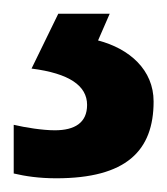

<svg xmlns="http://www.w3.org/2000/svg" viewBox="-35 -20 244 280"><path d="M189 128C189 82 154 51 108 39L125 0H50L11 80C66 87 92 105 92 133C92 159 74 170 45 170C27 170 2 166 -15 162V233C2 237 22 240 47 240C149 240 189 200 189 128Z"/></svg>

Font: Noto Sans Gujarati UI SemiCondensed SemiBold
Style: Regular
Weight: 600
Width: 4
Designer: Jelle Bosma - Monotype Design Team, Universal Thirst
Foundry: Monotype Imaging Inc.
Version: Version 2.106